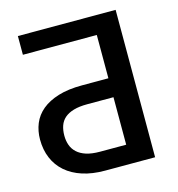

<svg xmlns="http://www.w3.org/2000/svg" viewBox="-107 -813 839 906"><g transform="rotate(-15 312.5 -360.0)"><path d="M423 -92.5V-324.5H295Q255.5 -324.5 228.2 -316.5Q201 -308.5 184 -293.8Q167 -279 159.5 -257.5Q152 -236 152 -209Q152 -184 159.5 -162.8Q167 -141.5 184 -125.8Q201 -110 228.2 -101.2Q255.5 -92.5 295 -92.5ZM539.5 -720V0H295Q233.5 0 185.5 -15.5Q137.5 -31 104.2 -60Q71 -89 53.8 -129.8Q36.5 -170.5 36.5 -221Q36.5 -262.5 51.2 -298.5Q66 -334.5 97.5 -360.8Q129 -387 177.8 -402Q226.5 -417 295 -417H423V-628.5H62V-720Z"/></g></svg>

Font: Lato SemiBold
Style: Regular
Weight: 600
Designer: Lukasz Dziedzic with Adam Twardoch and Botio Nikoltchev
Foundry: tyPoland Lukasz Dziedzic
Version: Version 2.015; 2015-08-06; http://www.latofonts.com/